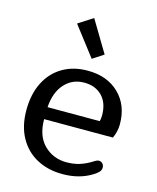

<svg xmlns="http://www.w3.org/2000/svg" viewBox="-115 -833 755 925"><g transform="rotate(15 263.0 -370.0)"><path d="M333 -596 278 -560 166 -706 239 -753ZM38 -240Q38 -320 67.5 -378.5Q97 -437 150.5 -468.5Q204 -500 275 -500Q373 -500 432 -442.5Q491 -385 491 -290Q491 -254 475 -220H132Q132 -136 177.5 -91.5Q223 -47 289 -47Q325 -47 355 -56.5Q385 -66 415 -85Q430 -95 439 -95Q450 -95 457.5 -87Q465 -79 465 -67Q465 -55 456.5 -45.5Q448 -36 430 -25Q369 13 285 13Q213 13 157 -17Q101 -47 69.5 -104Q38 -161 38 -240ZM393 -280Q397 -291 397 -309Q397 -371 363.5 -405.5Q330 -440 274 -440Q215 -440 176.5 -397.5Q138 -355 133 -280Z"/></g></svg>

Font: Maitree Medium
Style: Regular
Weight: 500
Designer: CadsonDemak Team
Foundry: CadsonDemak
Version: Version 1.010